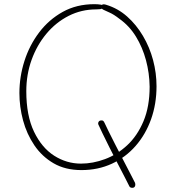

<svg xmlns="http://www.w3.org/2000/svg" viewBox="-20 -804 839 920"><path d="M461 -782Q468 -781 471 -779Q474 -777 474 -771Q474 -767 470.5 -764Q467 -761 459.5 -760Q452 -759 441 -759Q370 -759 309 -728Q248 -697 202.5 -642.5Q157 -588 131.5 -517.5Q106 -447 106 -367Q106 -250 143 -173Q180 -96 239.5 -58Q299 -20 368 -20Q425 -20 483 -41.5Q541 -63 589.5 -108Q638 -153 667.5 -223Q697 -293 697 -389Q696 -454 679.5 -515.5Q663 -577 631.5 -628.5Q600 -680 552 -714Q525 -735 505.5 -743.5Q486 -752 475 -757.5Q464 -763 464 -774Q464 -779 470.5 -782Q477 -785 489 -781Q545 -764 589 -725Q633 -686 665 -632Q697 -578 713.5 -516Q730 -454 730 -391Q730 -306 704 -233Q678 -160 630 -105Q582 -50 516 -19.5Q450 11 370 11Q293 11 237 -21.5Q181 -54 144.5 -108Q108 -162 90.5 -227Q73 -292 73 -358Q73 -436 97 -511.5Q121 -587 167.5 -648.5Q214 -710 280.5 -747Q347 -784 432 -784Q440 -784 447.5 -783.5Q455 -783 461 -782ZM451 -208Q449 -215 453 -221Q457 -227 466 -227Q471 -227 473.5 -225.5Q476 -224 478 -221Q480 -218 482 -213Q486 -204 500 -175.5Q514 -147 533.5 -109Q553 -71 572.5 -33.5Q592 4 607 33Q622 62 627 72Q630 82 626.5 89Q623 96 614 96Q610 96 606 94.5Q602 93 600 89Q595 78 579.5 48.5Q564 19 544 -20Q524 -59 504.5 -97.5Q485 -136 470.5 -166.5Q456 -197 451 -208Z"/></svg>

Font: Playpen Sans Thin
Style: Regular
Weight: 250
Designer: Laura Meseguer, Veronika Burian, José Scaglione
Foundry: TypeTogether
Version: Version 1.001